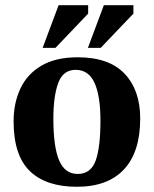

<svg xmlns="http://www.w3.org/2000/svg" viewBox="-20 -704 588 734"><path d="M274 10Q156 10 94 -50Q32 -110 32 -240Q32 -310 58 -365.5Q84 -421 138.5 -453Q193 -485 277 -485Q397 -485 456.5 -422Q516 -359 516 -251Q516 -123 454 -56.5Q392 10 274 10ZM277 -39Q327 -39 345.5 -89.5Q364 -140 364 -243Q364 -337 341.5 -387Q319 -437 269 -437Q221 -437 202.5 -386.5Q184 -336 184 -250Q184 -143 206 -91Q228 -39 277 -39ZM192 -521H143L204 -684H317V-652ZM365 -521H316L377 -684H490V-652Z"/></svg>

Font: STIX Two Text
Style: Bold
Weight: 700
Designer: Ross Mills, John Hudson & Paul Hanslow, Tiro Typeworks Ltd; with prior portions MicroPress Inc., and Coen Hoffman.
Foundry: Tiro Typeworks Ltd
Version: Version 2.13 b171